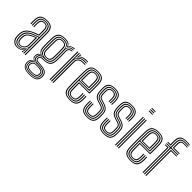

<svg xmlns="http://www.w3.org/2000/svg" viewBox="74 -1774 2909 2909"><g transform="rotate(45 1529.0 -319.0)"><path d="M320.7 0V-460.6Q320.7 -526.2 294.6 -560.5Q268.4 -594.8 196.9 -594.8Q134.9 -594.8 101.2 -570.2Q67.4 -545.5 64.6 -479.4Q63.7 -456.4 63.9 -435.2Q64.1 -413.9 65.4 -391.6H49.8Q48.3 -416.4 48.1 -437Q47.8 -457.6 48.8 -480Q51.7 -548.1 86.5 -577.7Q121.2 -607.4 196.9 -607.4Q251.8 -607.4 282.1 -590.2Q312.5 -573 324.5 -540.2Q336.6 -507.4 336.6 -460.6V0ZM166.7 -30.6Q204.8 -30.6 232.1 -48.5Q259.4 -66.4 274.1 -94.3Q288.9 -122.2 288.9 -151.7V-329.9Q257.8 -320.6 226.1 -309.1Q194.4 -297.5 172.8 -286.8Q129.8 -265.2 108.5 -235.9Q87.1 -206.7 84 -157.5Q83.3 -144.8 83.5 -135.1Q83.7 -125.3 84.7 -113.4Q88.5 -74.8 109.6 -52.7Q130.7 -30.6 166.7 -30.6ZM169.5 -43.9Q138.8 -43.9 120.9 -63.5Q103 -83.1 100.3 -115.5Q99.5 -124.9 99.3 -135.1Q99.1 -145.3 99.6 -155.8Q102 -202.4 121.6 -228.8Q141.2 -255.1 178.6 -274.3Q202.6 -286.5 224.9 -295.7Q247.2 -304.8 272.8 -312.6V-150.6Q272.8 -123.3 260.3 -98.8Q247.9 -74.4 224.7 -59.2Q201.6 -43.9 169.5 -43.9ZM171 -56.3Q196.2 -56.3 215.6 -69.2Q234.9 -82.1 245.9 -103.4Q257 -124.7 257 -149.6V-295.1Q238.5 -288.1 221.3 -280.2Q204.1 -272.3 185.1 -262.3Q148.6 -243 132.8 -219Q117.1 -194.9 115.5 -155.1Q115.2 -145.3 115.3 -135.6Q115.5 -125.9 116.1 -116.7Q118.3 -90.1 132.6 -73.2Q146.8 -56.3 171 -56.3ZM156 7.1Q104.9 7.1 73.3 -23.4Q41.8 -53.9 37.2 -110.6Q36.2 -123.4 36.1 -135.5Q36 -147.7 36.6 -161.3Q39.6 -218.4 66.9 -256.4Q94.1 -294.5 154.8 -323.8Q169.4 -330.9 184.5 -337.5Q199.7 -344.1 217.5 -350.8Q235.4 -357.5 257.4 -364.6V-460.7Q257.4 -499 244.6 -521.6Q231.8 -544.1 196.9 -544.1Q162.1 -544.1 145.6 -527.1Q129.2 -510.2 127.7 -475.2Q127.3 -462 127.2 -438.9Q127.2 -415.9 128.4 -391.6H112.6Q111.6 -414 111.5 -437.3Q111.5 -460.7 111.9 -476.1Q113.9 -519.8 134.9 -538.3Q155.9 -556.7 196.9 -556.7Q242.2 -556.7 257.7 -530.5Q273.2 -504.2 273.2 -460.7V-354Q241.9 -343.7 212.2 -332.7Q182.6 -321.6 160.9 -311.6Q108.1 -286.8 81.4 -250.6Q54.6 -214.5 52.4 -160.3Q52.1 -148.1 52.1 -136.2Q52.1 -124.4 53 -111.6Q57 -62 84.8 -33.7Q112.6 -5.5 159.5 -5.5Q203.7 -5.5 232.2 -24.5Q260.8 -43.5 278.9 -76.1H282.6L274.3 -21.2V0H258.7L258.4 -10.2L269 -45.9H265.8Q245.7 -18 219 -5.4Q192.3 7.1 156 7.1ZM289 0V-44.7L292.9 -112.4H289.1Q274.3 -69.5 242.3 -43.7Q210.3 -18 162.8 -18Q122.7 -18.1 97.6 -43Q72.5 -68 68.9 -112.4Q67.9 -124.7 67.8 -135.6Q67.7 -146.4 68.2 -159.3Q70.7 -211.6 93.8 -243.6Q117 -275.5 166.9 -299.3Q181.8 -306.3 202 -314.1Q222.3 -321.9 244.8 -329.5Q267.3 -337.2 289.3 -343.6V-460.6Q289.3 -510.7 270.4 -540Q251.6 -569.3 196.9 -569.3Q147.1 -569.3 122.6 -548Q98.1 -526.7 96.1 -476.4Q95.6 -461.5 95.6 -438.3Q95.5 -415.1 97 -391.6H81.2Q79.9 -413.4 79.7 -436.9Q79.5 -460.4 80.2 -476.7Q82.6 -532.6 109.9 -557.4Q137.2 -582.2 196.9 -582.2Q259 -582.2 282 -550.9Q304.9 -519.5 304.9 -460.6V0Z M584.5 168.5Q506.7 168.5 467.9 144.1Q429 119.6 424.5 68.1Q424 61.1 424.3 53.9Q424.6 46.6 425.4 39.2Q428.2 10 443 -7.4Q457.8 -24.8 485.9 -32.5V-35.9Q464.7 -42.2 454.3 -54.1Q443.9 -66 441.8 -87.3Q441.5 -92.3 441.5 -98.5Q441.5 -104.8 441.8 -109.9Q443.3 -133.9 454.1 -149.2Q464.8 -164.6 491.4 -172V-175.4Q468.2 -183.4 452.2 -208Q436.2 -232.5 434.1 -272Q432.9 -295.9 432.3 -320.1Q431.7 -344.4 431.7 -369.5Q431.7 -394.6 432.3 -420.9Q432.9 -447.1 433.8 -474.8Q436.8 -545.8 472.5 -576.6Q508.2 -607.4 583.5 -607.4Q633.9 -607.4 659.5 -593.1Q685.1 -578.9 694.7 -550.7H698.1Q707.5 -568 724.3 -579Q741.2 -590 760.3 -595.2Q779.5 -600.4 795.3 -600V-586.9Q755.1 -587.3 730.3 -571.1Q705.4 -554.9 696.7 -530.3H692.9Q684.8 -563.1 659.8 -578.9Q634.8 -594.8 583.5 -594.8Q516.9 -594.8 484.5 -567.1Q452.1 -539.4 449.7 -475.3Q448.2 -437.1 447.7 -403.9Q447.1 -370.6 447.6 -338.9Q448 -307.3 449.7 -273.4Q451.9 -229.7 469.1 -206Q486.4 -182.4 514.4 -175V-171.6Q482.6 -164 469.7 -149.7Q456.8 -135.5 455.2 -110.1Q454.8 -104.1 454.8 -98.5Q454.8 -92.9 455.2 -87Q456.9 -65.9 468 -54.9Q479.1 -43.9 507.7 -36.1V-32.5Q473.3 -25.2 457.9 -8.6Q442.4 8 438.9 39.2Q437.8 47.2 437.2 53Q436.5 58.8 437.4 68.1Q442.1 113.7 475.9 135.3Q509.8 157 584.5 157Q661.2 157 696.2 134.9Q731.2 112.9 735.8 64Q736.7 55 736.6 48.4Q736.4 41.8 735.3 32.9Q730.5 -9.8 695.9 -29.5Q661.4 -49.2 587.1 -51.6Q554.8 -52.8 535.4 -56.6Q516.1 -60.4 506.8 -67.8Q497.5 -75.2 495.2 -86.9Q494.3 -91.4 494 -98.9Q493.6 -106.5 494.1 -110.3Q497.8 -135.7 517.7 -144.9Q537.6 -154.1 583.7 -153.8Q653.8 -153.4 683.3 -183.8Q712.9 -214.2 716 -273.8Q717.6 -310.2 717.9 -339.2Q718.2 -368.2 717.7 -399.6Q717.1 -431 715.9 -474.3Q715 -508.3 735.4 -529.7Q755.8 -551 795.3 -550V-537.1Q760.8 -537.7 745.1 -519Q729.4 -500.3 730.2 -471.5Q731.2 -436.2 732 -405.2Q732.8 -374.2 732.7 -342.4Q732.6 -310.7 730.7 -273.3Q727.2 -202.7 692.5 -171.9Q657.7 -141.1 583.5 -141.1Q557.6 -141.1 541.5 -138.4Q525.5 -135.7 517.6 -128.6Q509.6 -121.5 508.2 -108.1Q508.1 -106.8 508.1 -100.5Q508.1 -94.2 508.6 -91.1Q510.6 -81.2 518.5 -75.7Q526.4 -70.1 542.9 -67.5Q559.5 -65 587.3 -64.1Q668.2 -61.7 706.9 -38.6Q745.6 -15.5 749.6 33.4Q750.2 41.7 750.3 49.1Q750.4 56.6 749.8 64.1Q745.6 118 706.3 143.3Q667.1 168.5 584.5 168.5ZM584.5 133.6Q629.3 133.6 656.1 125.5Q682.9 117.4 695.2 102.2Q707.6 86.9 708.8 65.5Q709.5 55.2 709.3 48.6Q709.1 42 708.2 33.1Q706.2 13.7 693.7 0.5Q681.2 -12.7 655.2 -20.2Q629.2 -27.7 586.4 -29.7Q526 -32.6 497.7 -16.2Q469.4 0.2 463.7 39.6Q462.6 46.7 462.2 53.3Q461.9 60 462.9 69.1Q466.6 103.7 495.6 118.7Q524.6 133.6 584.5 133.6ZM584.5 122.4Q529.1 122.4 503.7 109.8Q478.3 97.1 475.2 68.1Q474.4 61.1 474.8 54.5Q475.2 47.8 476.5 38.9Q481.5 2.9 508.1 -9.2Q534.8 -21.3 588.1 -19.4Q623.4 -18.3 646.4 -12.3Q669.4 -6.4 681.3 4.8Q693.1 15.9 695.1 33.2Q696.5 44 696.4 50.3Q696.3 56.6 695.5 64.3Q692.4 95.3 666.6 108.9Q640.7 122.4 584.5 122.4ZM584.5 110.5Q616.7 110.5 637.2 106Q657.6 101.5 668.1 91.2Q678.7 80.9 680.7 64.1Q681.8 56.2 681.8 48.7Q681.9 41.2 680.3 33.2Q678.7 20.3 668.8 11.9Q659 3.5 639 -1.2Q618.9 -5.8 586.6 -7.4Q538 -9.9 515.8 1.8Q493.6 13.6 490 39.1Q488.3 46.1 488.2 54Q488.1 61.9 489.1 68.1Q491.8 89.8 513.8 100.2Q535.9 110.5 584.5 110.5ZM584.5 145.8Q515.7 145.8 484.6 127.6Q453.4 109.4 449.6 68Q448.9 59.8 449.2 53.5Q449.5 47.3 450.4 39.1Q453.7 6.4 472.7 -10.4Q491.7 -27.2 532.9 -32.8V-36.3Q500.6 -40.5 485.3 -52.3Q470 -64.1 467.2 -87Q466.5 -93 466.5 -98.8Q466.5 -104.7 466.8 -110.2Q468.4 -137.4 485.5 -152Q502.7 -166.6 536.7 -171.9V-174.9Q504.2 -181.9 485.8 -205.5Q467.5 -229.2 465.3 -274.5Q463.8 -304 463.4 -335.8Q462.9 -367.5 463.5 -402Q464.1 -436.6 465.3 -474.4Q467.6 -532.8 496.5 -557.5Q525.4 -582.2 583.5 -582.2Q635.2 -582.2 660 -562.9Q684.9 -543.6 690.5 -499.8H693.9Q699.9 -524.4 712.6 -541.1Q725.2 -557.8 745.6 -566.5Q766.1 -575.2 795.3 -575.5V-562.4Q749.7 -563.2 724.7 -538.5Q699.7 -513.7 701.1 -475.4Q702.3 -439.6 702.7 -405.2Q703 -370.8 702.6 -338.2Q702.3 -305.7 700.9 -275Q698 -217.5 669.9 -191.6Q641.8 -165.6 583.3 -166Q554.7 -166.3 532.5 -161.2Q510.4 -156.1 497.2 -144.4Q484 -132.7 481.7 -112.6Q481 -106.4 481.1 -98.9Q481.2 -91.5 481.7 -87.6Q485.3 -61.3 510.9 -52.4Q536.5 -43.5 586.9 -41.9Q630.3 -40.5 659.6 -32.3Q688.9 -24.2 704.6 -8.3Q720.2 7.7 723 32.8Q723.7 40 723.9 47.9Q724.2 55.7 723.5 64.1Q719.6 109.3 685.1 127.5Q650.5 145.8 584.5 145.8ZM583.5 -179.9Q633.1 -179.9 658.1 -202.2Q683 -224.5 685.4 -274.8Q687 -307.8 687.3 -339.4Q687.6 -371.1 687 -404.3Q686.5 -437.6 685.1 -475.2Q683.2 -526.7 657.8 -548Q632.4 -569.3 583.5 -569.3Q529.3 -569.3 506 -545.7Q482.7 -522.2 481.1 -473.9Q479.4 -416.5 479.3 -371.4Q479.2 -326.2 481.1 -273Q483.1 -224.5 508.4 -202.2Q533.7 -179.9 583.5 -179.9ZM583.5 -192.6Q539.5 -192.6 518.8 -212.8Q498.2 -233 496.7 -275.2Q495 -322.9 495.2 -370.5Q495.3 -418.1 496.7 -473.1Q498.2 -517.8 519.3 -537.3Q540.3 -556.7 583.5 -556.7Q625.8 -556.7 646.7 -537.5Q667.6 -518.4 669.3 -475.3Q670.7 -437 671.2 -403.5Q671.7 -370.1 671.4 -338.8Q671 -307.5 669.6 -275.7Q667.6 -231.9 646.4 -212.3Q625.3 -192.6 583.5 -192.6ZM583.5 -205.2Q616.6 -205.2 634.3 -222Q652 -238.7 653.7 -276.7Q655.1 -306.2 655.5 -337.2Q655.9 -368.2 655.4 -402.3Q654.8 -436.5 653.4 -474.9Q652.1 -512.8 634 -528.4Q615.9 -544.1 583.5 -544.1Q549.5 -544.1 531.5 -527.9Q513.5 -511.6 512.3 -472.5Q510.9 -421.5 510.7 -373.4Q510.5 -325.3 512.3 -275.8Q514 -238.8 531.4 -222Q548.9 -205.2 583.5 -205.2Z M884.5 0V-600H900.3L900.3 -555.9L896.1 -488.2H900.7Q914.9 -530.4 948.9 -552.5Q982.9 -574.6 1030.1 -574.6Q1042.6 -574.6 1056.4 -574.1Q1070.1 -573.6 1077.6 -573V-559.5Q1067.9 -560 1052.8 -560.4Q1037.8 -560.8 1026 -560.8Q987 -560.8 959.1 -544.7Q931.1 -528.6 916.3 -503.1Q901.4 -477.5 901.4 -449V0ZM852.8 0V-600H868.7V0ZM916.2 0V-450Q916.2 -491.5 946.1 -518.7Q976 -546 1020.8 -546Q1035.4 -546 1050.4 -545.9Q1065.4 -545.8 1077.6 -545.4V-531.8Q1065.6 -532.2 1050.5 -532.3Q1035.4 -532.4 1020.6 -532.4Q984.3 -532.4 958.5 -510.8Q932.7 -489.2 932.7 -451.1V0ZM907.3 -524.6 916.1 -579.4V-600H932L932 -590.4L921.6 -554.8H924.5Q942.2 -580.3 973.4 -591.1Q1004.5 -602 1037.2 -602Q1045.5 -602 1056.5 -601.6Q1067.6 -601.2 1077.6 -600.4V-586.8Q1069.5 -587.4 1058.7 -587.8Q1048 -588.2 1036.7 -588.2Q993.8 -588.2 961.1 -572.4Q928.5 -556.5 910.8 -524.6Z M1287.8 7.4Q1213.4 7.4 1176.7 -21.5Q1139.9 -50.5 1137.1 -121.9Q1135.4 -166.1 1134.7 -212.3Q1133.9 -258.4 1134 -304.5Q1134 -350.5 1134.8 -394.2Q1135.7 -438 1137.1 -477Q1140.4 -549 1176.8 -578.2Q1213.3 -607.4 1287 -607.4Q1361.4 -607.4 1395.7 -577.9Q1430 -548.3 1433.2 -478.5Q1433.6 -471 1433.9 -448.5Q1434.1 -426.1 1434.3 -395.6Q1434.4 -365 1433.9 -332.7Q1433.4 -300.5 1432 -273.4H1213.4Q1213.6 -246.9 1213.9 -222.7Q1214.1 -198.5 1214.7 -175Q1215.3 -151.6 1216.1 -126.9Q1217.5 -88.9 1234.1 -72.4Q1250.7 -55.9 1287.8 -55.9Q1319.3 -55.9 1335.7 -71.4Q1352.1 -86.8 1354 -126.1Q1354.9 -143.7 1354.8 -167.5Q1354.6 -191.3 1353.3 -209.8H1369.2Q1370.4 -188.2 1370.5 -164.4Q1370.6 -140.5 1369.9 -125.5Q1367.6 -81.5 1348.4 -62.4Q1329.2 -43.3 1287.8 -43.3Q1242.4 -43.3 1222.2 -62.8Q1201.9 -82.2 1200.2 -126.2Q1199.3 -153.6 1198.6 -181.1Q1198 -208.6 1197.8 -235.2Q1197.5 -261.9 1197.3 -286.5H1416.7Q1417.9 -313.4 1418.2 -343.5Q1418.5 -373.6 1418.4 -401.4Q1418.3 -429.1 1418 -449.7Q1417.8 -470.2 1417.3 -477.8Q1414.6 -540.6 1384.3 -567.7Q1353.9 -594.8 1287 -594.8Q1221 -594.8 1188.3 -568Q1155.5 -541.3 1152.7 -474.7Q1151.3 -440.3 1150.6 -397.2Q1149.8 -354 1149.8 -307Q1149.8 -260 1150.5 -213.3Q1151.2 -166.6 1152.7 -124.7Q1155.2 -61.3 1186.2 -33.2Q1217.2 -5.2 1287.8 -5.2Q1353.2 -5.2 1383.7 -32.4Q1414.2 -59.6 1417.3 -123.7Q1417.8 -134.2 1418 -149.5Q1418.1 -164.8 1417.8 -180.8Q1417.4 -196.9 1416.4 -209.8H1432.2Q1433.7 -190.4 1433.8 -164.8Q1433.9 -139.1 1433.2 -122.9Q1429.7 -53.2 1395.9 -22.9Q1362 7.4 1287.8 7.4ZM1287.8 -17.8Q1229.1 -17.8 1200 -41.5Q1170.9 -65.3 1168.6 -124.5Q1167.3 -161.3 1166.6 -205.5Q1165.8 -249.8 1165.7 -296.8Q1165.7 -343.9 1166.4 -389.3Q1167.1 -434.8 1168.5 -473.8Q1171 -533.8 1199.7 -558Q1228.5 -582.2 1287 -582.2Q1345.6 -582.2 1372.2 -557.8Q1398.9 -533.5 1401.5 -477.5Q1402 -468.2 1402.4 -440Q1402.7 -411.7 1402.6 -374.3Q1402.5 -336.9 1401.1 -299.6H1181.5Q1181.5 -255.4 1182.2 -209.5Q1182.9 -163.6 1184.4 -125.6Q1186.5 -73.5 1211.3 -52.1Q1236.1 -30.7 1287.8 -30.7Q1336.7 -30.7 1359.9 -52.2Q1383.1 -73.7 1385.7 -124.8Q1386.4 -140.3 1386.3 -165.2Q1386.2 -190.1 1385 -209.8H1400.8Q1402.1 -189.4 1402.2 -164.8Q1402.2 -140.2 1401.5 -124.3Q1398.7 -67.3 1372.3 -42.6Q1345.8 -17.8 1287.8 -17.8ZM1181.5 -312.6H1385.8Q1386.7 -345.8 1386.8 -379.5Q1386.9 -413.1 1386.5 -439.5Q1386.2 -465.9 1385.7 -476.6Q1383.6 -526.1 1360.6 -547.7Q1337.7 -569.3 1287 -569.3Q1234.6 -569.3 1210.7 -547.2Q1186.7 -525 1184.4 -473.1Q1183 -436.4 1182.4 -394.4Q1181.7 -352.3 1181.5 -312.6ZM1197.6 -325.7Q1197.6 -344.4 1197.9 -369.3Q1198.1 -394.3 1198.7 -421.1Q1199.3 -447.9 1200.2 -472.2Q1202 -517.8 1222.4 -537.3Q1242.8 -556.7 1287 -556.7Q1329.4 -556.7 1348.7 -538Q1368 -519.3 1369.8 -476.1Q1370.3 -465.6 1370.7 -441.5Q1371 -417.3 1370.9 -386.8Q1370.8 -356.2 1370 -325.7ZM1213.5 -338.7H1354.3Q1355 -368.8 1355 -396.8Q1354.9 -424.8 1354.7 -445.8Q1354.5 -466.7 1354 -475Q1352.5 -510.3 1337.8 -527.2Q1323 -544.1 1287 -544.1Q1249.8 -544.1 1233.7 -526.7Q1217.5 -509.4 1216.1 -471.6Q1215.4 -448.3 1214.8 -426.2Q1214.2 -404.1 1214 -382.5Q1213.7 -360.9 1213.5 -338.7Z M1652.8 7.4Q1581.5 7.4 1548.9 -22.7Q1516.4 -52.8 1513.8 -122.9Q1513.1 -144.8 1513 -166Q1513 -187.2 1514.2 -208H1529.3Q1528.1 -188.5 1528.2 -166.6Q1528.2 -144.8 1529 -123.5Q1531.2 -59.1 1560.6 -32.2Q1589.9 -5.2 1652.8 -5.2Q1722.4 -5.2 1752.3 -32.6Q1782.2 -59.9 1784.2 -121.1Q1784.8 -136 1784.9 -144.8Q1785 -153.6 1784.9 -162.6Q1784.8 -171.5 1784.8 -186.2Q1784.8 -246.7 1759.9 -273.8Q1735.1 -301 1686.8 -315.3L1641 -329Q1618.9 -335.6 1604.4 -343.8Q1589.9 -352.1 1582.5 -369.6Q1575 -387.1 1573.6 -421.2Q1572.9 -439 1572.5 -449.3Q1572.1 -459.5 1572.6 -475.1Q1574 -516.1 1592.5 -536.4Q1611 -556.7 1656 -556.7Q1694.9 -556.7 1714.2 -537.7Q1733.5 -518.7 1735.7 -473.9Q1736.2 -464.5 1736 -441Q1735.9 -417.6 1734.4 -394.7H1719.6Q1720.9 -417.2 1721 -440.8Q1721.1 -464.5 1720.6 -473.4Q1718.5 -510 1703 -527.1Q1687.4 -544.1 1656 -544.1Q1622.1 -544.1 1605.5 -528Q1588.9 -511.9 1587.7 -474.9Q1587.3 -458.6 1587.6 -447.9Q1588 -437.3 1588.7 -421.4Q1590.2 -391.8 1596 -376.9Q1601.7 -361.9 1613.7 -355Q1625.7 -348 1645.3 -342L1690.5 -328.4Q1725.1 -318.1 1749.6 -302.1Q1774 -286.2 1787 -258.8Q1800 -231.4 1800 -186.2Q1800 -171.2 1800.1 -162.3Q1800.2 -153.3 1800.1 -144.5Q1800 -135.7 1799.3 -120.9Q1797.2 -54.7 1764.7 -23.6Q1732.2 7.4 1652.8 7.4ZM1652.8 -17.8Q1597.7 -17.8 1572 -42Q1546.3 -66.2 1544.1 -124.2Q1543.4 -144.9 1543.3 -166.6Q1543.2 -188.2 1544.2 -208H1559.2Q1558.3 -188.3 1558.4 -167.2Q1558.5 -146.1 1559.2 -124.8Q1560.9 -72.9 1583.5 -51.8Q1606.1 -30.7 1652.8 -30.7Q1704.4 -30.7 1728.3 -51.4Q1752.1 -72.2 1753.9 -121.9Q1754.5 -139.9 1754.4 -153.9Q1754.3 -167.8 1754.3 -186.2Q1754.3 -237.1 1734.9 -257.9Q1715.6 -278.7 1679.2 -289.4L1632.7 -303.1Q1604.2 -311.5 1584.9 -322.6Q1565.7 -333.6 1555.4 -356.1Q1545.2 -378.6 1543.1 -420.9Q1542.3 -436.8 1542.1 -450Q1541.9 -463.2 1542.1 -475.6Q1542.2 -532.9 1569.7 -557.5Q1597.2 -582.2 1656 -582.2Q1713.3 -582.2 1738 -556.1Q1762.7 -530.1 1765.7 -476.1Q1766.6 -462.6 1766.3 -438.4Q1766 -414.2 1764.3 -394.7H1749.5Q1750.8 -414 1751 -439.8Q1751.3 -465.6 1750.8 -474.2Q1748.3 -525.5 1725.5 -547.4Q1702.8 -569.3 1656 -569.3Q1604 -569.3 1581.4 -547.1Q1558.7 -524.8 1557.4 -476.2Q1557 -458.4 1557.4 -447.7Q1557.7 -437 1558.4 -421Q1559.9 -382.9 1568.6 -362.9Q1577.2 -342.9 1594 -333.3Q1610.9 -323.7 1636.8 -315.9L1682.9 -302.3Q1726.3 -289.5 1747.9 -265.4Q1769.6 -241.3 1769.6 -186.2Q1769.6 -170.9 1769.7 -156.3Q1769.8 -141.6 1769 -121.5Q1767.1 -66.7 1740.7 -42.3Q1714.3 -17.8 1652.8 -17.8ZM1652.8 -43.3Q1613.6 -43.3 1594.7 -61.7Q1575.7 -80.1 1574.3 -125.3Q1573.7 -148 1573.5 -167.3Q1573.3 -186.7 1574.3 -208H1589.2Q1588.2 -186.6 1588.5 -167.9Q1588.7 -149.2 1589.5 -125.7Q1590.7 -88.3 1605.5 -72.1Q1620.3 -55.9 1652.8 -55.9Q1688.7 -55.9 1705.3 -71Q1721.8 -86.1 1723.3 -122.4Q1724.4 -144.5 1724.2 -155.2Q1724 -165.9 1724 -186.2Q1723.9 -224.2 1711.4 -239.8Q1698.8 -255.5 1671.5 -263.5L1624.1 -277.5Q1586.8 -288.6 1562.8 -303.6Q1538.8 -318.5 1526.9 -345.7Q1514.9 -372.8 1512.8 -420.6Q1511.9 -440.8 1511.7 -452Q1511.6 -463.2 1511.8 -477.3Q1511.7 -548.8 1547.2 -578.1Q1582.7 -607.4 1656 -607.4Q1727 -607.4 1759.2 -577.1Q1791.5 -546.8 1795.9 -477.2Q1796.6 -465.6 1796.4 -440.5Q1796.2 -415.5 1794.3 -394.7H1779.4Q1781.3 -416.6 1781.4 -441Q1781.5 -465.3 1780.8 -476.7Q1777.2 -538.9 1748.5 -566.9Q1719.8 -594.8 1656 -594.8Q1587.5 -594.8 1557.2 -566.6Q1527 -538.3 1526.9 -475.8Q1526.8 -463.7 1526.9 -451.3Q1527 -438.9 1527.9 -420.8Q1530.4 -375.2 1541.7 -350.5Q1553 -325.8 1574.5 -313.1Q1596 -300.3 1628.4 -290.6L1675.5 -276.6Q1708.5 -266.7 1723.8 -248.1Q1739.1 -229.4 1739.1 -186.2Q1739.1 -171.5 1739.2 -162.7Q1739.3 -153.9 1739.2 -145.1Q1739.1 -136.4 1738.5 -121.5Q1737 -81.3 1717.9 -62.3Q1698.8 -43.3 1652.8 -43.3Z M2015.6 7.4Q1944.2 7.4 1911.7 -22.7Q1879.1 -52.8 1876.6 -122.9Q1875.8 -144.8 1875.8 -166Q1875.7 -187.2 1876.9 -208H1892Q1890.8 -188.5 1890.9 -166.6Q1891 -144.8 1891.7 -123.5Q1894 -59.1 1923.3 -32.2Q1952.7 -5.2 2015.6 -5.2Q2085.1 -5.2 2115.1 -32.6Q2145 -59.9 2146.9 -121.1Q2147.5 -136 2147.7 -144.8Q2147.8 -153.6 2147.7 -162.6Q2147.5 -171.5 2147.5 -186.2Q2147.5 -246.7 2122.7 -273.8Q2097.8 -301 2049.6 -315.3L2003.8 -329Q1981.6 -335.6 1967.1 -343.8Q1952.6 -352.1 1945.2 -369.6Q1937.8 -387.1 1936.3 -421.2Q1935.7 -439 1935.3 -449.3Q1934.9 -459.5 1935.3 -475.1Q1936.8 -516.1 1955.3 -536.4Q1973.8 -556.7 2018.7 -556.7Q2057.7 -556.7 2076.9 -537.7Q2096.2 -518.7 2098.5 -473.9Q2098.9 -464.5 2098.8 -441Q2098.7 -417.6 2097.2 -394.7H2082.3Q2083.6 -417.2 2083.7 -440.8Q2083.8 -464.5 2083.4 -473.4Q2081.2 -510 2065.7 -527.1Q2050.2 -544.1 2018.7 -544.1Q1984.8 -544.1 1968.2 -528Q1951.6 -511.9 1950.5 -474.9Q1950 -458.6 1950.4 -447.9Q1950.7 -437.3 1951.5 -421.4Q1953 -391.8 1958.7 -376.9Q1964.5 -361.9 1976.5 -355Q1988.5 -348 2008.1 -342L2053.3 -328.4Q2087.9 -318.1 2112.3 -302.1Q2136.8 -286.2 2149.7 -258.8Q2162.7 -231.4 2162.7 -186.2Q2162.7 -171.2 2162.8 -162.3Q2162.9 -153.3 2162.8 -144.5Q2162.7 -135.7 2162.1 -120.9Q2159.9 -54.7 2127.5 -23.6Q2095 7.4 2015.6 7.4ZM2015.6 -17.8Q1960.5 -17.8 1934.7 -42Q1909 -66.2 1906.8 -124.2Q1906.1 -144.9 1906 -166.6Q1905.9 -188.2 1906.9 -208H1922Q1921 -188.3 1921.2 -167.2Q1921.3 -146.1 1922 -124.8Q1923.6 -72.9 1946.2 -51.8Q1968.8 -30.7 2015.6 -30.7Q2067.2 -30.7 2091 -51.4Q2114.9 -72.2 2116.6 -121.9Q2117.3 -139.9 2117.2 -153.9Q2117 -167.8 2117 -186.2Q2117 -237.1 2097.7 -257.9Q2078.3 -278.7 2041.9 -289.4L1995.4 -303.1Q1966.9 -311.5 1947.7 -322.6Q1928.4 -333.6 1918.2 -356.1Q1907.9 -378.6 1905.8 -420.9Q1905.1 -436.8 1904.9 -450Q1904.7 -463.2 1904.8 -475.6Q1905 -532.9 1932.5 -557.5Q1960 -582.2 2018.7 -582.2Q2076.1 -582.2 2100.7 -556.1Q2125.4 -530.1 2128.5 -476.1Q2129.4 -462.6 2129.1 -438.4Q2128.8 -414.2 2127.1 -394.7H2112.2Q2113.5 -414 2113.8 -439.8Q2114 -465.6 2113.6 -474.2Q2111 -525.5 2088.3 -547.4Q2065.6 -569.3 2018.7 -569.3Q1966.8 -569.3 1944.1 -547.1Q1921.5 -524.8 1920.2 -476.2Q1919.7 -458.4 1920.1 -447.7Q1920.5 -437 1921.2 -421Q1922.7 -382.9 1931.3 -362.9Q1939.9 -342.9 1956.8 -333.3Q1973.7 -323.7 1999.5 -315.9L2045.6 -302.3Q2089 -289.5 2110.7 -265.4Q2132.4 -241.3 2132.4 -186.2Q2132.4 -170.9 2132.5 -156.3Q2132.6 -141.6 2131.7 -121.5Q2129.8 -66.7 2103.4 -42.3Q2077 -17.8 2015.6 -17.8ZM2015.6 -43.3Q1976.4 -43.3 1957.4 -61.7Q1938.4 -80.1 1937.1 -125.3Q1936.4 -148 1936.2 -167.3Q1936.1 -186.7 1937.1 -208H1952Q1951 -186.6 1951.2 -167.9Q1951.5 -149.2 1952.2 -125.7Q1953.5 -88.3 1968.2 -72.1Q1983 -55.9 2015.6 -55.9Q2051.5 -55.9 2068 -71Q2084.6 -86.1 2086.1 -122.4Q2087.2 -144.5 2087 -155.2Q2086.8 -165.9 2086.7 -186.2Q2086.7 -224.2 2074.1 -239.8Q2061.6 -255.5 2034.3 -263.5L1986.9 -277.5Q1949.6 -288.6 1925.6 -303.6Q1901.6 -318.5 1889.6 -345.7Q1877.6 -372.8 1875.5 -420.6Q1874.6 -440.8 1874.5 -452Q1874.4 -463.2 1874.5 -477.3Q1874.5 -548.8 1910 -578.1Q1945.5 -607.4 2018.7 -607.4Q2089.7 -607.4 2122 -577.1Q2154.2 -546.8 2158.6 -477.2Q2159.4 -465.6 2159.2 -440.5Q2158.9 -415.5 2157 -394.7H2142.2Q2144 -416.6 2144.2 -441Q2144.3 -465.3 2143.5 -476.7Q2140 -538.9 2111.2 -566.9Q2082.5 -594.8 2018.7 -594.8Q1950.2 -594.8 1920 -566.6Q1889.7 -538.3 1889.7 -475.8Q1889.5 -463.7 1889.6 -451.3Q1889.7 -438.9 1890.7 -420.8Q1893.2 -375.2 1904.5 -350.5Q1915.8 -325.8 1937.2 -313.1Q1958.7 -300.3 1991.2 -290.6L2038.2 -276.6Q2071.3 -266.7 2086.6 -248.1Q2101.9 -229.4 2101.9 -186.2Q2101.9 -171.5 2102 -162.7Q2102.1 -153.9 2102 -145.1Q2101.9 -136.4 2101.2 -121.5Q2099.7 -81.3 2080.6 -62.3Q2061.5 -43.3 2015.6 -43.3Z M2254.8 -778.5V-792.9H2334V-778.5ZM2254.8 -720.9V-735.3H2334V-720.9ZM2254.8 -749.7V-764.1H2334V-749.7ZM2318.2 0V-600H2334V0ZM2254.8 0V-600H2270.7V0ZM2286.5 0V-600H2302.3V0Z M2587.8 7.4Q2513.4 7.4 2476.7 -21.5Q2439.9 -50.5 2437.1 -121.9Q2435.4 -166.1 2434.7 -212.3Q2433.9 -258.4 2434 -304.5Q2434 -350.5 2434.8 -394.2Q2435.7 -438 2437.1 -477Q2440.4 -549 2476.8 -578.2Q2513.3 -607.4 2587 -607.4Q2661.4 -607.4 2695.7 -577.9Q2730 -548.3 2733.2 -478.5Q2733.6 -471 2733.9 -448.5Q2734.1 -426.1 2734.3 -395.6Q2734.4 -365 2733.9 -332.7Q2733.4 -300.5 2732 -273.4H2513.4Q2513.6 -246.9 2513.9 -222.7Q2514.1 -198.5 2514.7 -175Q2515.3 -151.6 2516.1 -126.9Q2517.5 -88.9 2534.1 -72.4Q2550.7 -55.9 2587.8 -55.9Q2619.3 -55.9 2635.7 -71.4Q2652.1 -86.8 2654 -126.1Q2654.9 -143.7 2654.8 -167.5Q2654.6 -191.3 2653.3 -209.8H2669.2Q2670.4 -188.2 2670.5 -164.4Q2670.6 -140.5 2669.9 -125.5Q2667.6 -81.5 2648.4 -62.4Q2629.2 -43.3 2587.8 -43.3Q2542.4 -43.3 2522.2 -62.8Q2501.9 -82.2 2500.2 -126.2Q2499.3 -153.6 2498.6 -181.1Q2498 -208.6 2497.8 -235.2Q2497.5 -261.9 2497.3 -286.5H2716.7Q2717.9 -313.4 2718.2 -343.5Q2718.5 -373.6 2718.4 -401.4Q2718.3 -429.1 2718 -449.7Q2717.8 -470.2 2717.3 -477.8Q2714.6 -540.6 2684.3 -567.7Q2653.9 -594.8 2587 -594.8Q2521 -594.8 2488.3 -568Q2455.5 -541.3 2452.7 -474.7Q2451.3 -440.3 2450.6 -397.2Q2449.8 -354 2449.8 -307Q2449.8 -260 2450.5 -213.3Q2451.2 -166.6 2452.7 -124.7Q2455.2 -61.3 2486.2 -33.2Q2517.2 -5.2 2587.8 -5.2Q2653.2 -5.2 2683.7 -32.4Q2714.2 -59.6 2717.3 -123.7Q2717.8 -134.2 2718 -149.5Q2718.1 -164.8 2717.8 -180.8Q2717.4 -196.9 2716.4 -209.8H2732.2Q2733.7 -190.4 2733.8 -164.8Q2733.9 -139.1 2733.2 -122.9Q2729.7 -53.2 2695.9 -22.9Q2662 7.4 2587.8 7.4ZM2587.8 -17.8Q2529.1 -17.8 2500 -41.5Q2470.9 -65.3 2468.6 -124.5Q2467.3 -161.3 2466.6 -205.5Q2465.8 -249.8 2465.7 -296.8Q2465.7 -343.9 2466.4 -389.3Q2467.1 -434.8 2468.5 -473.8Q2471 -533.8 2499.7 -558Q2528.5 -582.2 2587 -582.2Q2645.6 -582.2 2672.2 -557.8Q2698.9 -533.5 2701.5 -477.5Q2702 -468.2 2702.4 -440Q2702.7 -411.7 2702.6 -374.3Q2702.5 -336.9 2701.1 -299.6H2481.5Q2481.5 -255.4 2482.2 -209.5Q2482.9 -163.6 2484.4 -125.6Q2486.5 -73.5 2511.3 -52.1Q2536.1 -30.7 2587.8 -30.7Q2636.7 -30.7 2659.9 -52.2Q2683.1 -73.7 2685.7 -124.8Q2686.4 -140.3 2686.3 -165.2Q2686.2 -190.1 2685 -209.8H2700.8Q2702.1 -189.4 2702.2 -164.8Q2702.2 -140.2 2701.5 -124.3Q2698.7 -67.3 2672.3 -42.6Q2645.8 -17.8 2587.8 -17.8ZM2481.5 -312.6H2685.8Q2686.7 -345.8 2686.8 -379.5Q2686.9 -413.1 2686.5 -439.5Q2686.2 -465.9 2685.7 -476.6Q2683.6 -526.1 2660.6 -547.7Q2637.7 -569.3 2587 -569.3Q2534.6 -569.3 2510.7 -547.2Q2486.7 -525 2484.4 -473.1Q2483 -436.4 2482.4 -394.4Q2481.7 -352.3 2481.5 -312.6ZM2497.6 -325.7Q2497.6 -344.4 2497.9 -369.3Q2498.1 -394.3 2498.7 -421.1Q2499.3 -447.9 2500.2 -472.2Q2502 -517.8 2522.4 -537.3Q2542.8 -556.7 2587 -556.7Q2629.4 -556.7 2648.7 -538Q2668 -519.3 2669.8 -476.1Q2670.3 -465.6 2670.7 -441.5Q2671 -417.3 2670.9 -386.8Q2670.8 -356.2 2670 -325.7ZM2513.5 -338.7H2654.3Q2655 -368.8 2655 -396.8Q2654.9 -424.8 2654.7 -445.8Q2654.5 -466.7 2654 -475Q2652.5 -510.3 2637.8 -527.2Q2623 -544.1 2587 -544.1Q2549.8 -544.1 2533.7 -526.7Q2517.5 -509.4 2516.1 -471.6Q2515.4 -448.3 2514.8 -426.2Q2514.2 -404.1 2514 -382.5Q2513.7 -360.9 2513.5 -338.7Z M2875.5 0 2874.8 -558.7H2790.5V-572.5H2874.6V-676.8Q2874.6 -728.2 2898.8 -755.1Q2922.9 -781.9 2989 -781.9Q3008.4 -781.9 3025.6 -780.7Q3042.8 -779.5 3058.3 -777V-764.8Q3044.5 -767 3027.7 -768Q3010.8 -769 2989 -769Q2930.8 -769 2910.6 -744.8Q2890.4 -720.6 2890.4 -676.8V-572.5H3040.1V-558.7H2890.7L2891.3 0ZM2843.9 0V-531.2H2790.5V-544.9H2859.7V0ZM2906.9 0V-544.9H3040.1V-531.2H2923.1V0ZM2790.5 -586.2V-600H2843.6L2842.9 -676.8Q2842.5 -744.8 2875.5 -776Q2908.5 -807.1 2989 -807.1Q3009.2 -807.1 3026.3 -805.7Q3043.5 -804.3 3058.3 -800.8V-788.9Q3042 -791.8 3024.7 -793.2Q3007.3 -794.5 2989 -794.5Q2914.2 -794.5 2886.5 -764.9Q2858.7 -735.2 2859 -676.8L2859.6 -586.2ZM2906.9 -586.2 2906.2 -676.8Q2906 -718.4 2924.7 -737.4Q2943.3 -756.4 2989 -756.4Q3005.7 -756.4 3022.2 -755.7Q3038.6 -754.9 3058.3 -752.6V-739.9Q3037.9 -742.3 3020.8 -743Q3003.6 -743.8 2989 -743.8Q2950.8 -743.8 2936.3 -727.1Q2921.9 -710.4 2922.1 -676.8L2922.7 -600H3040.1V-586.2Z"/></g></svg>

Font: Big Shoulders Inline Text Thin
Style: Regular
Weight: 100
Designer: Patric King
Foundry: XO Type Co
Version: Version 2.002